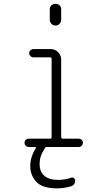

<svg xmlns="http://www.w3.org/2000/svg" viewBox="-20 -780 540 1019"><path d="M244.1 -730.5Q244.1 -743.2 252.9 -751.5Q261.7 -759.8 274.9 -759.8Q288.1 -759.8 296.4 -751.5Q304.7 -743.2 304.7 -730.5V-675.8Q304.7 -663.1 296.4 -653.8Q288.1 -644.5 274.9 -644.5Q261.7 -644.5 252.9 -653.8Q244.1 -663.1 244.1 -675.8ZM131.8 0Q123 0 116.7 -6.3Q110.4 -12.7 110.4 -22Q110.4 -31.2 116.7 -37.6Q123 -43.9 131.8 -43.9H246.1Q253.9 -43.9 253.9 -52.7V-467.8Q253.9 -475.6 246.1 -475.6H157.2Q148.4 -475.6 141.6 -482.4Q134.8 -489.3 134.8 -498Q134.8 -506.8 141.6 -513.2Q148.4 -519.5 157.2 -519.5H249Q272.5 -519.5 288.6 -502.9Q304.7 -486.3 304.7 -462.9V-52.7Q304.7 -43.9 314.5 -43.9H398.4Q407.2 -43.9 413.6 -37.6Q419.9 -31.2 419.9 -22Q419.9 -12.7 413.6 -6.3Q407.2 0 398.4 0H226.6Q219.7 0 217.8 7.8Q217.8 9.8 214.8 12.7Q189.5 49.8 190.4 91.8Q190.4 131.8 215.8 153.3Q241.2 174.8 288.1 174.8Q325.2 174.8 358.4 163.1Q365.2 160.2 372.1 165Q378.9 169.9 378.9 177.7Q378.9 202.1 356.4 209Q318.4 219.7 282.2 219.7Q205.1 219.7 172.9 185.1Q140.6 150.4 140.6 101.6Q140.6 52.7 169.9 6.8Q171.9 4.9 170.4 2.4Q168.9 0 166 0Z"/></svg>

Font: Rounded-X Mgen+ 2m light
Style: Regular
Weight: 200
Designer: [Source Han Sans]
Ryoko NISHIZUKA  (kana & ideographs); Paul D. Hunt (Latin, Greek & Cyrillic); Wenlong ZHANG  (bopomofo
Version: Version 1.059.20150602